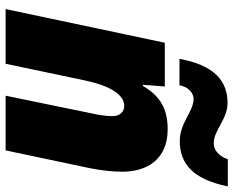

<svg xmlns="http://www.w3.org/2000/svg" viewBox="-92 -720 812 667"><g transform="rotate(90 313.5 -386.0)"><path d="M184 -604H276C280 -634 303 -653 323 -653C367 -653 406 -605 469 -605C547 -605 602 -649 627 -772H533C521 -739 500 -723 477 -723C432 -723 394 -771 337 -771C261 -771 206 -725 184 -604ZM11 0H201L258 -271C278 -369 311 -412 347 -412C366 -412 383 -399 383 -371C383 -348 378 -318 374 -302L312 0H502L564 -294C571 -329 576 -369 576 -406C576 -491 533 -563 429 -563C360 -563 314 -539 278 -477H274L280 -553H128Z"/></g></svg>

Font: Noto Sans UI Black
Style: Italic
Weight: 900
Italic angle: -372°
Designer: Monotype Design Team
Foundry: Monotype Imaging Inc.
Version: Version 1.901